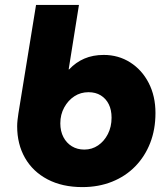

<svg xmlns="http://www.w3.org/2000/svg" viewBox="-20 -750 685 783"><path d="M316 13Q234 13 174 -18.5Q114 -50 82 -106Q50 -162 50 -235Q50 -247 51.5 -260.5Q53 -274 55 -287L127 -730H302L260 -467H262Q289 -496 324 -511Q359 -526 403 -526Q463 -526 511 -495.5Q559 -465 586.5 -411.5Q614 -358 614 -289Q614 -222 592.5 -167Q571 -112 531.5 -71.5Q492 -31 437 -9Q382 13 316 13ZM324 -140Q355 -140 380 -157Q405 -174 420 -203.5Q435 -233 435 -270Q435 -302 423.5 -325Q412 -348 391 -361Q370 -374 341 -374Q309 -374 283.5 -357.5Q258 -341 242 -312Q226 -283 226 -247Q226 -215 238.5 -191Q251 -167 273 -153.5Q295 -140 324 -140Z"/></svg>

Font: MuseoModerno Thin ExtraBold
Style: Italic
Weight: 800
Italic angle: -9°
Version: Version 1.003